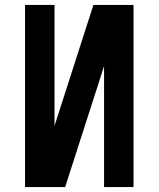

<svg xmlns="http://www.w3.org/2000/svg" viewBox="-20 -755 640 775"><path d="M81 0V-735H200V-247L357 -735H519V0H400V-488L243 0Z"/></svg>

Font: Iosevka Book
Style: Bold
Weight: 700
Designer: Belleve Invis
Foundry: Belleve Invis
Version: Version 28.0.7; ttfautohint (v1.8.3)